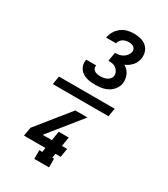

<svg xmlns="http://www.w3.org/2000/svg" viewBox="-243 -964 1087 1242"><g transform="rotate(30 300.0 -342.5)"><path d="M327 -442Q310 -442 293 -443.5Q276 -445 260.5 -450Q245 -455 231 -464Q217 -473 208 -486Q199 -499 195 -515Q191 -531 194 -548Q194 -550 194.5 -551Q195 -552 195 -554H269Q269 -553 269 -552.5Q269 -552 269 -551Q267 -540 271.5 -530.5Q276 -521 285 -515.5Q294 -510 305 -508Q316 -506 327 -506Q338 -506 350 -508Q362 -510 373 -515Q384 -520 393 -529.5Q402 -539 404 -551Q406 -567 399.5 -581Q393 -595 381.5 -604.5Q370 -614 354.5 -617Q339 -620 323 -620L334 -685Q348 -685 363 -687.5Q378 -690 391.5 -698Q405 -706 415 -719Q425 -732 428 -747Q429 -757 425.5 -766Q422 -775 414.5 -780.5Q407 -786 397.5 -788Q388 -790 378 -790Q367 -790 356 -787.5Q345 -785 335 -779Q325 -773 318 -763Q311 -753 309 -742H235Q239 -766 252 -788.5Q265 -811 285.5 -826.5Q306 -842 330 -848.5Q354 -855 378 -855Q404 -855 428.5 -849Q453 -843 471.5 -827.5Q490 -812 497.5 -788Q505 -764 501 -738Q498 -724 492 -710Q486 -696 475.5 -684.5Q465 -673 452.5 -664Q440 -655 425 -649Q439 -641 450 -629.5Q461 -618 467.5 -603.5Q474 -589 476.5 -572.5Q479 -556 477 -539Q473 -515 457.5 -494.5Q442 -474 420 -462Q398 -450 374 -446Q350 -442 327 -442ZM335 170H225V105H247L252 73H92L103 8L298 -234H389L194 8H263L274 -61H349L338 8H377L366 73H327L322 105H335ZM503 -309H87L97 -371H513Z"/></g></svg>

Font: Iosevka Curly Slab MdExObl
Style: Regular
Weight: 500
Width: 7
Italic angle: -9°
Monospace: yes
Designer: Belleve Invis
Foundry: Belleve Invis
Version: Version 11.1.0; ttfautohint (v1.8.3)